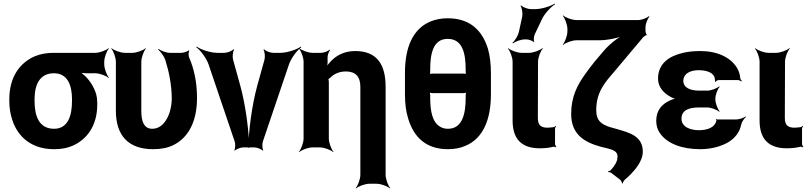

<svg xmlns="http://www.w3.org/2000/svg" viewBox="-20 -823 4530 1072"><path d="M562 -464V-478C562 -502 576 -539 588 -552L586 -554C573 -542 536 -528 512 -528H281C241 -528 206 -522 175 -509C88 -472 32 -390 32 -269V-259C32 -220 38 -185 49 -152C80 -58 157 10 282 10C321 10 355 4 385 -9C467 -45 523 -123 523 -239V-249C523 -266 521 -282 517 -297C505 -337 483 -371 456 -398C446 -407 431 -420 422 -424L420 -420C429 -416 447 -414 461 -414H512C536 -414 573 -400 586 -388L588 -390C576 -403 562 -440 562 -464ZM281 -414C358 -414 382 -346 382 -269V-259C382 -180 361 -104 282 -104C198 -104 173 -175 173 -259V-269C173 -349 201 -414 281 -414Z M835 10C878 10 915 3 946 -12C1034 -54 1080 -148 1080 -276C1080 -365 1063 -440 1036 -502C1032 -512 1032 -533 1037 -540L1034 -542C1028 -536 1004 -528 993 -528H929C907 -528 878 -540 865 -550L863 -546C876 -536 896 -509 903 -488C923 -424 938 -354 939 -276C939 -231 928 -188 911 -159C895 -131 870 -104 830 -104C781 -104 769 -151 769 -203V-478C769 -502 783 -539 795 -552L793 -554C780 -542 743 -528 719 -528H677C653 -528 616 -542 603 -554L601 -552C613 -539 627 -502 627 -478V-204C627 -65 698 10 835 10Z M1321 -347 1281 -491C1277 -506 1280 -536 1287 -545L1283 -548C1276 -538 1248 -528 1233 -528H1193C1155 -528 1101 -546 1078 -563L1076 -559C1099 -543 1133 -498 1145 -462L1290 -34C1295 -21 1294 7 1288 16L1291 18C1298 10 1324 0 1338 0H1400C1414 0 1440 10 1447 18L1450 16C1444 7 1443 -21 1448 -34L1593 -462C1605 -498 1639 -543 1662 -559L1660 -563C1637 -546 1583 -528 1545 -528H1505C1490 -528 1462 -538 1455 -548L1451 -545C1458 -536 1461 -506 1457 -491L1417 -347C1386 -235 1367 -85 1367 3H1371C1371 -85 1352 -235 1321 -347Z M1912 -424C1966 -424 1992 -394 1992 -338V153C1992 177 1978 214 1966 227L1968 229C1981 217 2018 203 2042 203H2083C2107 203 2144 217 2157 229L2159 227C2147 214 2133 177 2133 153V-338C2133 -463 2085 -538 1963 -538C1905 -538 1861 -515 1830 -484C1819 -473 1805 -456 1800 -445L1804 -443C1808 -454 1810 -474 1809 -489V-496C1807 -510 1815 -535 1823 -543L1820 -546C1812 -537 1788 -528 1773 -528H1725C1701 -528 1664 -542 1651 -554L1649 -552C1661 -539 1675 -502 1675 -478V-50C1675 -26 1661 11 1649 24L1651 26C1664 14 1701 0 1725 0H1766C1790 0 1827 14 1840 26L1842 24C1830 11 1816 -26 1816 -50V-362C1816 -366 1815 -383 1812 -385L1810 -382C1812 -380 1823 -387 1825 -390C1845 -410 1873 -424 1912 -424Z M2721 -297V-415C2721 -468 2715 -513 2704 -552C2673 -651 2606 -721 2480 -721C2445 -721 2412 -715 2383 -703C2284 -661 2241 -558 2241 -415V-297C2241 -244 2247 -199 2259 -161C2289 -61 2355 10 2481 10C2517 10 2550 4 2579 -9C2677 -50 2721 -155 2721 -297ZM2580 -291V-278C2580 -192 2564 -104 2481 -104C2466 -104 2452 -107 2440 -114C2393 -139 2382 -204 2382 -278V-291C2382 -296 2380 -308 2377 -311L2374 -308C2377 -305 2389 -303 2395 -303H2568C2573 -303 2585 -305 2588 -308L2585 -311C2582 -308 2580 -296 2580 -291ZM2480 -606C2564 -606 2580 -522 2580 -435V-424C2580 -418 2581 -408 2584 -405L2587 -408C2584 -411 2574 -412 2569 -412H2394C2388 -412 2378 -411 2375 -408L2378 -405C2381 -408 2382 -418 2382 -424V-435C2382 -521 2397 -606 2480 -606Z M2994 5C3023 5 3046 2 3067 -3C3072 -5 3081 -3 3084 0L3086 -3C3083 -6 3079 -15 3079 -20V-105C3079 -110 3083 -115 3085 -118L3082 -120C3080 -118 3075 -113 3070 -113L3062 -112L3038 -110C2999 -110 2983 -125 2983 -165L2984 -478C2984 -502 2998 -539 3011 -552L3008 -554C2995 -542 2958 -528 2934 -528H2892C2868 -528 2831 -542 2818 -554L2816 -552C2828 -539 2842 -502 2842 -478V-150C2842 -47 2892 5 2994 5ZM2896 -732 2877 -644C2872 -623 2854 -594 2841 -584L2844 -581C2857 -591 2888 -603 2910 -603H2920C2932 -603 2955 -595 2959 -588L2963 -590C2958 -597 2961 -621 2966 -632L3005 -714C3020 -747 3056 -785 3079 -799L3077 -803C3054 -788 3004 -772 2968 -772H2944C2927 -772 2898 -783 2890 -793L2886 -791C2894 -781 2899 -749 2896 -732Z M3543 -711H3198C3174 -711 3137 -725 3124 -737L3122 -735C3134 -722 3148 -685 3148 -661V-648C3148 -624 3134 -587 3122 -574L3124 -572C3137 -584 3174 -598 3198 -598H3324C3370 -598 3434 -611 3466 -626L3464 -629C3432 -615 3381 -575 3351 -539L3301 -480C3280 -454 3261 -429 3245 -406C3203 -347 3169 -282 3169 -187C3169 -71 3244 -28 3337 -3L3374 6C3403 14 3428 22 3428 51C3428 55 3426 62 3426 65H3430C3430 62 3428 53 3428 57C3428 66 3424 77 3418 89C3411 102 3402 114 3390 127C3387 131 3379 133 3375 134V138C3379 137 3388 139 3392 142L3442 180C3447 184 3453 196 3453 201H3457C3457 196 3464 184 3470 179C3492 161 3514 138 3532 115C3549 92 3569 59 3569 24C3569 -63 3495 -82 3426 -102L3387 -113C3340 -128 3309 -147 3309 -208C3309 -310 3359 -364 3408 -421L3572 -616C3575 -619 3586 -627 3589 -626L3591 -630C3588 -631 3584 -644 3584 -648V-670C3584 -690 3596 -720 3606 -730L3603 -733C3593 -723 3563 -711 3543 -711Z M3882 -96C3835 -96 3785 -114 3785 -160C3785 -210 3830 -223 3883 -223H3929C3950 -223 3984 -210 3995 -199L3998 -202C3987 -213 3974 -247 3974 -269V-272C3974 -293 3987 -327 3998 -338L3995 -341C3984 -330 3950 -317 3929 -317H3883C3836 -317 3795 -332 3795 -373C3795 -380 3797 -387 3800 -394C3812 -419 3843 -431 3882 -431C3917 -431 3956 -422 3968 -395C3971 -389 3973 -372 3972 -367L3975 -366C3977 -370 3986 -376 3993 -376H4100C4107 -376 4116 -371 4119 -368L4122 -371C4118 -375 4113 -382 4113 -388C4111 -409 4105 -427 4095 -444C4059 -503 3985 -538 3890 -538C3855 -538 3823 -535 3794 -528C3720 -511 3654 -471 3654 -384C3654 -337 3685 -304 3721 -284C3732 -277 3751 -270 3761 -269V-273C3751 -274 3732 -268 3720 -262C3676 -242 3644 -207 3644 -149C3644 -124 3650 -101 3663 -82C3703 -21 3788 10 3890 10C3951 10 4008 -6 4048 -30C4080 -50 4109 -81 4118 -126C4121 -142 4135 -162 4145 -170L4143 -173C4133 -165 4107 -156 4090 -156H3984C3982 -156 3981 -158 3980 -159L3977 -157C3978 -156 3980 -153 3980 -151C3973 -111 3929 -96 3882 -96Z M4373 5C4402 5 4425 2 4446 -3C4451 -5 4460 -3 4463 0L4465 -3C4462 -6 4458 -15 4458 -20V-105C4458 -110 4462 -115 4464 -118L4461 -120C4459 -118 4454 -113 4449 -113L4441 -112L4417 -110C4378 -110 4362 -125 4362 -165L4363 -478C4363 -502 4377 -539 4390 -552L4387 -554C4374 -542 4337 -528 4313 -528H4271C4247 -528 4210 -542 4197 -554L4195 -552C4207 -539 4221 -502 4221 -478V-150C4221 -47 4271 5 4373 5Z"/></svg>

Font: Asimov
Style: Edge
Weight: 500
Designer: Google
Version: Version 2.000980: 2014